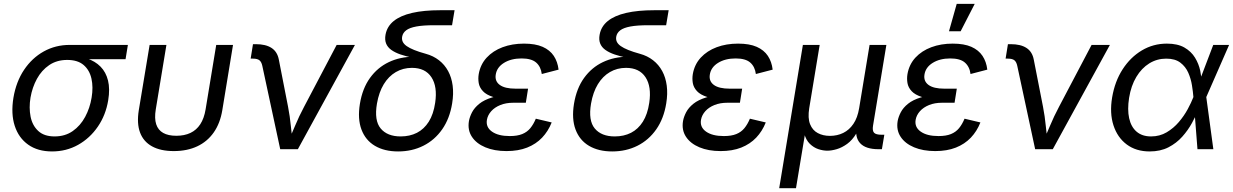

<svg xmlns="http://www.w3.org/2000/svg" viewBox="-20 -781 6455 1005"><path d="M252.4 11.7Q177.7 11.7 127.7 -23.7Q77.6 -59.1 57.1 -122.3Q36.6 -185.5 50.3 -269.5Q64.5 -353.5 106 -415.5Q147.5 -477.5 209 -511.7Q270.5 -545.9 344.7 -545.9H649.4L637.2 -471.2H397.9L332 -467.3Q277.3 -467.3 237.5 -440.2Q197.8 -413.1 173.3 -368.4Q148.9 -323.7 139.6 -270Q130.9 -216.8 140.1 -170.4Q149.4 -124 180.2 -95.5Q210.9 -66.9 265.6 -66.9Q320.8 -66.9 360.8 -95Q400.9 -123 425.8 -169.4Q450.7 -215.8 459.5 -270Q468.8 -324.7 458.7 -369.4Q448.7 -414.1 417.7 -440.7Q386.7 -467.3 332 -467.3L335.9 -489.3Q391.1 -489.3 434.6 -475.1Q478 -460.9 506.3 -432.1Q534.7 -403.3 545.4 -359.6Q556.2 -315.9 546.4 -256.3Q533.7 -178.7 492.2 -118.2Q450.7 -57.6 388.9 -22.9Q327.1 11.7 252.4 11.7Z M889.6 9.8Q820.8 9.8 775.9 -14.9Q731 -39.6 713.1 -87.2Q695.3 -134.8 706.5 -204.1L763.2 -545.9H851.1L795.4 -208.5Q787.6 -161.1 797.6 -130.6Q807.6 -100.1 834.2 -85.2Q860.8 -70.3 902.8 -70.3Q945.3 -70.3 976.8 -85.2Q1008.3 -100.1 1028.3 -130.6Q1048.3 -161.1 1056.2 -208.5L1111.8 -545.9H1199.7L1143.6 -204.1Q1132.3 -135.7 1098.9 -87.9Q1065.4 -40 1012.5 -15.1Q959.5 9.8 889.6 9.8Z M1446.8 0 1353 -436.5Q1348.6 -457 1337.9 -465.6Q1327.1 -474.1 1304.2 -474.1H1292L1304.2 -549.8H1318.8Q1371.1 -549.8 1401.4 -530Q1431.6 -510.3 1439.5 -469.2L1487.8 -222.2Q1497.6 -171.9 1502.4 -121.3Q1507.3 -70.8 1513.2 -24.9H1481.4Q1503.4 -71.8 1524.2 -121.8Q1544.9 -171.9 1571.8 -222.2L1742.2 -545.9H1837.9L1539.1 0Z M2064 11.7Q1992.2 11.7 1942.6 -17.6Q1893.1 -46.9 1872.1 -102.8Q1851.1 -158.7 1863.8 -237.3Q1877 -317.9 1916.5 -372.8Q1956.1 -427.7 2015.1 -455.8Q2074.2 -483.9 2145.5 -483.9L2144.5 -478Q2106 -485.8 2076.7 -495.8Q2047.4 -505.9 2028.1 -519.8Q2008.8 -533.7 2001 -553.2Q1993.2 -572.8 1998 -599.6Q2005.9 -642.6 2040.8 -670.9Q2075.7 -699.2 2137 -713.4Q2198.2 -727.5 2284.2 -727.5H2359.4L2346.2 -648.9H2251.5Q2194.8 -648.9 2159.2 -642.3Q2123.5 -635.7 2106 -622.3Q2088.4 -608.9 2085 -588.9Q2082.5 -574.7 2088.1 -562.5Q2093.8 -550.3 2108.6 -539.8Q2123.5 -529.3 2148.2 -519.3Q2172.9 -509.3 2208.5 -499.5Q2248 -488.8 2277.8 -465.6Q2307.6 -442.4 2325.7 -408.9Q2343.8 -375.5 2349.4 -332.8Q2355 -290 2346.7 -239.7Q2334 -160.6 2294.7 -104.2Q2255.4 -47.9 2196 -18.1Q2136.7 11.7 2064 11.7ZM2077.1 -66.9Q2125 -66.9 2162.4 -85.9Q2199.7 -105 2224.4 -144Q2249 -183.1 2257.8 -242.7Q2270.5 -327.6 2238.3 -376.7Q2206.1 -425.8 2136.2 -425.8Q2089.8 -425.8 2052 -403.8Q2014.2 -381.8 1988.8 -340.1Q1963.4 -298.3 1953.1 -238.8Q1938 -149.9 1972.7 -108.4Q2007.3 -66.9 2077.1 -66.9Z M2631.3 9.8Q2567.4 9.8 2520.3 -10Q2473.1 -29.8 2450 -65.2Q2426.8 -100.6 2434.6 -147.5Q2438.5 -169.4 2450.9 -193.4Q2463.4 -217.3 2488.8 -237.8Q2514.2 -258.3 2556.6 -271.2Q2599.1 -284.2 2662.6 -284.2H2738.8L2732.4 -243.2H2667Q2628.4 -243.2 2598.9 -231.2Q2569.3 -219.2 2551.3 -199Q2533.2 -178.7 2528.8 -154.3Q2522 -115.7 2554.9 -92.3Q2587.9 -68.8 2648.4 -68.8Q2688 -68.8 2713.6 -79.3Q2739.3 -89.8 2755.9 -110.1Q2772.5 -130.4 2784.7 -159.7L2867.7 -140.1Q2849.6 -94.2 2817.6 -60.5Q2785.6 -26.9 2739.3 -8.5Q2692.9 9.8 2631.3 9.8ZM2659.2 -261.7Q2598.1 -261.7 2561.8 -273.2Q2525.4 -284.7 2507.6 -304Q2489.7 -323.2 2485.8 -346.4Q2481.9 -369.6 2485.8 -393.1Q2494.6 -443.8 2527.6 -479.5Q2560.5 -515.1 2610.8 -533.9Q2661.1 -552.7 2722.7 -552.7Q2782.2 -552.7 2820.3 -535.9Q2858.4 -519 2878.7 -488.5Q2898.9 -458 2903.8 -416.5L2815.9 -393.6Q2811 -432.1 2786.4 -453.6Q2761.7 -475.1 2710 -475.1Q2655.3 -475.1 2617.7 -451.7Q2580.1 -428.2 2574.7 -389.2Q2569.8 -355.5 2596.4 -336.2Q2623 -316.9 2678.7 -316.9H2744.1L2735.4 -261.7Z M3184.6 11.7Q3112.8 11.7 3063.2 -17.6Q3013.7 -46.9 2992.7 -102.8Q2971.7 -158.7 2984.4 -237.3Q2997.6 -317.9 3037.1 -372.8Q3076.7 -427.7 3135.7 -455.8Q3194.8 -483.9 3266.1 -483.9L3265.1 -478Q3226.6 -485.8 3197.3 -495.8Q3168 -505.9 3148.7 -519.8Q3129.4 -533.7 3121.6 -553.2Q3113.8 -572.8 3118.7 -599.6Q3126.5 -642.6 3161.4 -670.9Q3196.3 -699.2 3257.6 -713.4Q3318.8 -727.5 3404.8 -727.5H3480L3466.8 -648.9H3372.1Q3315.4 -648.9 3279.8 -642.3Q3244.1 -635.7 3226.6 -622.3Q3209 -608.9 3205.6 -588.9Q3203.1 -574.7 3208.7 -562.5Q3214.4 -550.3 3229.2 -539.8Q3244.1 -529.3 3268.8 -519.3Q3293.5 -509.3 3329.1 -499.5Q3368.7 -488.8 3398.4 -465.6Q3428.2 -442.4 3446.3 -408.9Q3464.4 -375.5 3470 -332.8Q3475.6 -290 3467.3 -239.7Q3454.6 -160.6 3415.3 -104.2Q3376 -47.9 3316.7 -18.1Q3257.3 11.7 3184.6 11.7ZM3197.8 -66.9Q3245.6 -66.9 3283 -85.9Q3320.3 -105 3345 -144Q3369.6 -183.1 3378.4 -242.7Q3391.1 -327.6 3358.9 -376.7Q3326.7 -425.8 3256.8 -425.8Q3210.4 -425.8 3172.6 -403.8Q3134.8 -381.8 3109.4 -340.1Q3084 -298.3 3073.7 -238.8Q3058.6 -149.9 3093.3 -108.4Q3127.9 -66.9 3197.8 -66.9Z M3752 9.8Q3688 9.8 3640.9 -10Q3593.8 -29.8 3570.6 -65.2Q3547.4 -100.6 3555.2 -147.5Q3559.1 -169.4 3571.5 -193.4Q3584 -217.3 3609.4 -237.8Q3634.8 -258.3 3677.2 -271.2Q3719.7 -284.2 3783.2 -284.2H3859.4L3853 -243.2H3787.6Q3749 -243.2 3719.5 -231.2Q3689.9 -219.2 3671.9 -199Q3653.8 -178.7 3649.4 -154.3Q3642.6 -115.7 3675.5 -92.3Q3708.5 -68.8 3769 -68.8Q3808.6 -68.8 3834.2 -79.3Q3859.9 -89.8 3876.5 -110.1Q3893.1 -130.4 3905.3 -159.7L3988.3 -140.1Q3970.2 -94.2 3938.2 -60.5Q3906.2 -26.9 3859.9 -8.5Q3813.5 9.8 3752 9.8ZM3779.8 -261.7Q3718.8 -261.7 3682.4 -273.2Q3646 -284.7 3628.2 -304Q3610.4 -323.2 3606.4 -346.4Q3602.5 -369.6 3606.4 -393.1Q3615.2 -443.8 3648.2 -479.5Q3681.2 -515.1 3731.4 -533.9Q3781.7 -552.7 3843.3 -552.7Q3902.8 -552.7 3940.9 -535.9Q3979 -519 3999.3 -488.5Q4019.5 -458 4024.4 -416.5L3936.5 -393.6Q3931.6 -432.1 3907 -453.6Q3882.3 -475.1 3830.6 -475.1Q3775.9 -475.1 3738.3 -451.7Q3700.7 -428.2 3695.3 -389.2Q3690.4 -355.5 3717 -336.2Q3743.7 -316.9 3799.3 -316.9H3864.7L3856 -261.7Z M4058.6 204.1 4182.6 -545.9H4270.5L4215.8 -214.8Q4207.5 -163.1 4220.2 -131.1Q4232.9 -99.1 4260.5 -84.5Q4288.1 -69.8 4324.2 -69.8Q4362.3 -69.8 4393.8 -85.2Q4425.3 -100.6 4447 -132.6Q4468.8 -164.6 4477.1 -214.8L4531.7 -545.9H4619.6L4549.8 -123.5Q4545.4 -96.7 4555.2 -86.2Q4564.9 -75.7 4594.7 -75.7H4608.9L4596.2 0H4578.6Q4511.7 0 4482.7 -31Q4453.6 -62 4463.9 -122.6L4472.2 -171.9H4492.2Q4483.4 -117.7 4462.4 -82.5Q4441.4 -47.4 4414.3 -27.8Q4387.2 -8.3 4359.9 -0.2Q4332.5 7.8 4310.5 7.8Q4288.6 7.8 4263.9 -0.2Q4239.3 -8.3 4219 -28.1Q4198.7 -47.9 4189.5 -82.8Q4180.2 -117.7 4189 -171.9H4209L4146.5 204.1Z M4875.5 9.8Q4811.5 9.8 4764.4 -10Q4717.3 -29.8 4694.1 -65.2Q4670.9 -100.6 4678.7 -147.5Q4682.6 -169.4 4695.1 -193.4Q4707.5 -217.3 4732.9 -237.8Q4758.3 -258.3 4800.8 -271.2Q4843.3 -284.2 4906.7 -284.2H4982.9L4976.6 -243.2H4911.1Q4872.6 -243.2 4843 -231.2Q4813.5 -219.2 4795.4 -199Q4777.3 -178.7 4772.9 -154.3Q4766.1 -115.7 4799.1 -92.3Q4832 -68.8 4892.6 -68.8Q4932.1 -68.8 4957.8 -79.3Q4983.4 -89.8 5000 -110.1Q5016.6 -130.4 5028.8 -159.7L5111.8 -140.1Q5093.8 -94.2 5061.8 -60.5Q5029.8 -26.9 4983.4 -8.5Q4937 9.8 4875.5 9.8ZM4903.3 -261.7Q4842.3 -261.7 4805.9 -273.2Q4769.5 -284.7 4751.7 -304Q4733.9 -323.2 4730 -346.4Q4726.1 -369.6 4730 -393.1Q4738.8 -443.8 4771.7 -479.5Q4804.7 -515.1 4855 -533.9Q4905.3 -552.7 4966.8 -552.7Q5026.4 -552.7 5064.5 -535.9Q5102.5 -519 5122.8 -488.5Q5143.1 -458 5147.9 -416.5L5060.1 -393.6Q5055.2 -432.1 5030.5 -453.6Q5005.9 -475.1 4954.1 -475.1Q4899.4 -475.1 4861.8 -451.7Q4824.2 -428.2 4818.8 -389.2Q4814 -355.5 4840.6 -336.2Q4867.2 -316.9 4922.9 -316.9H4988.3L4979.5 -261.7ZM4947.3 -617.2 4987.8 -760.7H5082L5008.3 -617.2Z M5398.4 0 5304.7 -436.5Q5300.3 -457 5289.6 -465.6Q5278.8 -474.1 5255.9 -474.1H5243.7L5255.9 -549.8H5270.5Q5322.8 -549.8 5353 -530Q5383.3 -510.3 5391.1 -469.2L5439.5 -222.2Q5449.2 -171.9 5454.1 -121.3Q5459 -70.8 5464.8 -24.9H5433.1Q5455.1 -71.8 5475.8 -121.8Q5496.6 -171.9 5523.4 -222.2L5693.8 -545.9H5789.6L5490.7 0Z M5997.6 11.7Q5926.8 11.7 5877.9 -24.7Q5829.1 -61 5808.3 -125Q5787.6 -189 5801.3 -271Q5815.4 -355 5856.2 -418.2Q5897 -481.4 5956.8 -517.1Q6016.6 -552.7 6087.9 -552.7Q6144 -552.7 6179.7 -532.2Q6215.3 -511.7 6235.1 -479.2Q6254.9 -446.8 6262.5 -410.4Q6270 -374 6270.5 -342.3H6302.2L6293.9 -274.4L6331.1 0H6248L6226.6 -274.4Q6224.6 -300.3 6219.2 -334.2Q6213.9 -368.2 6200 -400.1Q6186 -432.1 6158.4 -453.1Q6130.9 -474.1 6084.5 -474.1Q6036.1 -474.1 5995.8 -449.2Q5955.6 -424.3 5928 -378.4Q5900.4 -332.5 5890.1 -269Q5880.4 -207.5 5890.4 -162.1Q5900.4 -116.7 5929.4 -91.8Q5958.5 -66.9 6004.9 -66.9Q6050.3 -66.9 6086.7 -88.4Q6123 -109.9 6150.6 -142.3Q6178.2 -174.8 6197 -209.7Q6215.8 -244.6 6226.1 -271.5L6330.6 -545.9H6413.6L6293.5 -271.5L6279.8 -206.5H6252.9Q6239.7 -174.8 6219.2 -137.2Q6198.7 -99.6 6168.5 -65.7Q6138.2 -31.7 6096.2 -10Q6054.2 11.7 5997.6 11.7Z"/></svg>

Font: Inter
Style: Italic
Weight: 400
Italic angle: -9.3988°
Designer: Rasmus Andersson
Foundry: rsms
Version: Version 4.001;git-66647c0bb